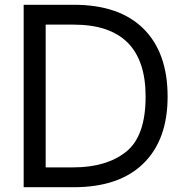

<svg xmlns="http://www.w3.org/2000/svg" viewBox="-20 -783 772 803"><path d="M79 0V-763H289Q479 -763 580 -663Q681 -563 681 -379Q681 -198 579.5 -99Q478 0 288 0ZM287 -83Q425 -83 507 -148Q589 -213 589 -379Q589 -680 288 -680H171V-83Z"/></svg>

Font: Open Sauce One
Style: Regular
Weight: 400
Designer: Alfredo Marco Pradil
Foundry: Creative Sauce Fz LLC
Version: Version 1.477